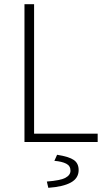

<svg xmlns="http://www.w3.org/2000/svg" viewBox="-20 -679 507 918"><path d="M97 0V-659H143V-40H447V0ZM211 219 204 189Q269 184 293 171Q317 158 317 137Q317 114 296.5 103.5Q276 93 240 90L253 61Q310 70 333 86Q356 102 356 134Q356 173 319 193.5Q282 214 211 219Z"/></svg>

Font: Source Sans 3 Light
Style: Regular
Weight: 300
Designer: Paul D. Hunt
Foundry: Adobe
Version: Version 3.052;hotconv 1.1.0;makeotfexe 2.6.0